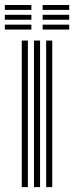

<svg xmlns="http://www.w3.org/2000/svg" viewBox="-44 -766 303 786"><path d="M145 0V-600H169.9V0ZM45.1 0V-600H70.1V0ZM95.1 0V-600H120V0ZM130.6 -725.5V-745.6H239.3V-725.5ZM-24.2 -645V-665.1H84.5V-645ZM-24.2 -685.2V-705.4H84.5V-685.2ZM-24.2 -725.5V-745.6H84.5V-725.5ZM130.6 -645V-665.1H239.3V-645ZM130.6 -685.2V-705.4H239.3V-685.2Z"/></svg>

Font: Big Shoulders Inline Thin
Style: Regular
Weight: 100
Designer: Patric King
Foundry: XO Type Co
Version: Version 2.002